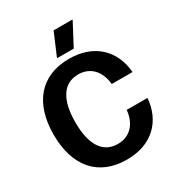

<svg xmlns="http://www.w3.org/2000/svg" viewBox="-201 -976 1027 1114"><g transform="rotate(-30 312.5 -419.0)"><path d="M375.8 -700 452.5 -845V-850H327.5L265.8 -705V-700ZM322.5 12.5C493.3 12.5 591.7 -91.7 603.3 -238.3H464.2C455.8 -150.8 405 -92.5 321.7 -92.5C225 -92.5 170 -170 170 -324.2C170 -473.3 221.7 -557.5 322.5 -557.5C402.5 -557.5 455 -502.5 464.2 -411.7H603.3C591.7 -558.3 492.5 -662.5 321.7 -662.5C130.8 -662.5 25 -535 25 -325C25 -112.5 133.3 12.5 322.5 12.5Z"/></g></svg>

Font: Familjen Grotesk
Style: Bold
Weight: 700
Designer: Anders Wikstroem, Jonas Baeckman, Matilda Gysing, Kristian Moeller
Foundry: Familjen STHLM AB
Version: Version 2.000